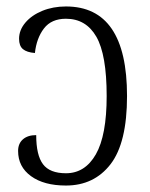

<svg xmlns="http://www.w3.org/2000/svg" viewBox="-20 -564 464 594"><path d="M36 -97Q36 -120 51 -133Q66 -146 92 -146Q92 -84 113 -56Q134 -28 184 -28Q243 -28 276.5 -86.5Q310 -145 310 -267Q310 -395 278 -450.5Q246 -506 184 -506Q139 -506 116 -476Q93 -446 88 -400Q63 -402 51 -412Q39 -422 39 -444Q39 -471 58.5 -494Q78 -517 111 -530.5Q144 -544 184 -544Q373 -544 373 -267Q373 -122 322 -56Q271 10 184 10Q116 10 76 -19Q36 -48 36 -97Z"/></svg>

Font: Noto Serif NarrowLight
Style: Regular
Weight: 300
Width: 4
Designer: Monotype Design Team
Foundry: Monotype Imaging Inc.
Version: Version 1.001